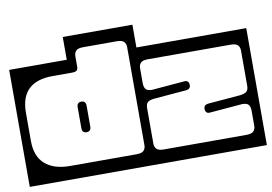

<svg xmlns="http://www.w3.org/2000/svg" viewBox="-89 -717 1201 847"><g transform="rotate(-10 511.0 -293.0)"><path d="M550 -606V-504H1042V20H-20V-504H238V-606ZM164 -444Q20 -444 20 -305V-179Q20 -109.5 59.5 -74.8Q99 -40 171 -40H469Q493 -40 501.5 -49.5Q510 -59 510 -73V-513Q510 -527.5 501.5 -536.8Q493 -546 469 -546H319Q295 -546 286.5 -536.8Q278 -527.5 278 -513V-467Q278 -453.5 271.8 -448.8Q265.5 -444 252 -444ZM591 -444Q567 -444 558.5 -434.8Q550 -425.5 550 -411V-345Q550 -327 557.2 -317.5Q564.5 -308 586 -308L730 -320Q751.5 -323 753 -302Q754.5 -283 734 -280L589 -268Q568 -266 559 -258.5Q550 -251 550 -232V-73Q550 -59 558.5 -49.5Q567 -40 591 -40H961Q985 -40 993.5 -49.5Q1002 -59 1002 -73V-140Q1002 -158 995 -167.5Q988 -177 966 -177L822 -165Q800.5 -162 799 -183Q797.5 -202 818 -205L963 -217Q984 -219.5 993 -227Q1002 -234.5 1002 -253V-411Q1002 -425.5 993.5 -434.8Q985 -444 961 -444ZM289 -196Q289 -174 269 -174Q249 -174 249 -196V-289Q249 -311 269 -311Q289 -311 289 -289Z"/></g></svg>

Font: Honk Rounded
Style: Regular
Weight: 400
Designer: Noopur Datye & Yesha Goshar
Foundry: Ek Type
Version: Version 1.000